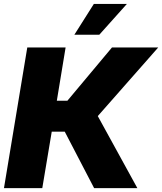

<svg xmlns="http://www.w3.org/2000/svg" viewBox="-20 -973 838 993"><path d="M0.5 0 121.1 -727.5H319.3L273.9 -452.1H328.6L559.1 -727.5H798.3L485.8 -372.6L690.4 0H466.8L314.9 -292H247.6L198.7 0ZM364.7 -793.5 465.3 -952.6H636.2L493.7 -793.5Z"/></svg>

Font: Inter 18pt Black
Style: Italic
Weight: 900
Italic angle: -9.3988°
Designer: Rasmus Andersson
Foundry: rsms
Version: Version 4.001;git-66647c0bb